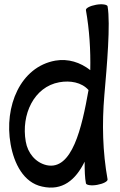

<svg xmlns="http://www.w3.org/2000/svg" viewBox="-20 -838 554 887"><path d="M377 -791C393 -700 399 -607 397 -514C351 -550 295 -568 236 -558C74 -529 -2 -347 29 -172C45 -82 89 6 175 24C268 45 329 -6 371 -91C371 -50 372 -16 377 9C378 17 402 21 429 16C457 11 478 0 477 -9C454 -137 451 -267 462 -397C474 -534 491 -728 477 -809C475 -817 452 -821 424 -816C396 -811 375 -800 377 -791ZM195 -75C144 -87 108 -131 99 -184C77 -309 137 -437 254 -458C304 -467 357 -458 389 -422C358 -247 313 -49 195 -75Z"/></svg>

Font: Nupuram Condensed Medium
Style: Regular
Weight: 500
Width: 3
Designer: Santhosh Thottingal (santhosh.thottingal@gmail.com)
Foundry: SMC
Version: Version 1.000